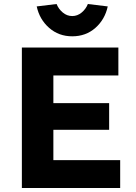

<svg xmlns="http://www.w3.org/2000/svg" viewBox="-20 -937 680 957"><path d="M89 0V-700H570V-561H246V-423H524V-290H246V-139H579V0ZM340 -756Q273 -756 225 -798Q177 -840 163 -905L262 -917Q272 -892 293 -874.5Q314 -857 340 -857Q366 -857 387 -874.5Q408 -892 418 -917L517 -905Q503 -840 455.5 -798Q408 -756 340 -756Z"/></svg>

Font: Readex Pro bold
Style: Bold
Weight: 700
Designer: Bonnie Shaver-Troup, Thomas Jockin
Foundry: Lexend
Version: Version 1.200; ttfautohint (v1.8.3)